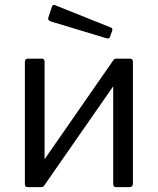

<svg xmlns="http://www.w3.org/2000/svg" viewBox="-20 -772 651 792"><path d="M163.9 -517.2V-16.7Q163.9 -7.2 160.2 -3.6Q156.6 0 146.1 0H97.7Q88.5 0 85.6 -3.1Q82.6 -6.2 82.6 -14.1V-516.4Q82.6 -530 94.4 -530H152.4Q163.9 -530 163.9 -517.2ZM528.3 -517.2V-16.7Q528.3 -7.2 524.6 -3.6Q521 0 510.5 0H462.1Q452.9 0 450 -3.1Q447 -6.2 447 -14.1V-516.4Q447 -530 458.8 -530H516.8Q528.3 -530 528.3 -517.2ZM449.3 -526.1 499.2 -491.1 160.8 -4.4 110.9 -38.9ZM194.7 -745.5Q198 -754.1 206.2 -751L438 -658.1Q446.2 -655 442.4 -644.2L434.6 -621.5Q432.8 -615.9 429.3 -614.3Q425.9 -612.8 418.7 -614.3L190 -683.4Q175.3 -688.2 179.7 -700.9Z"/></svg>

Font: Libre Franklin Thin
Style: Regular
Weight: 100
Designer: Pablo Impallari, Rodrigo Fuenzalida, Nhung Nguyen
Foundry: Impallari Type
Version: Version 3.000